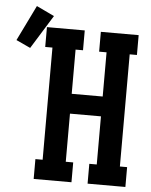

<svg xmlns="http://www.w3.org/2000/svg" viewBox="-170 -879 727 926"><g transform="rotate(5 193.5 -416.0)"><path d="M28 0V-96H63V-639H28V-735H211V-639H175V-425H325V-639H289V-735H472V-639H437V-96H472V0H289V-96H325V-329H175V-96H211V0ZM-44 -628 -113 -660 -29 -832 57 -791Z"/></g></svg>

Font: Iosevka Gothic
Style: Bold
Weight: 700
Monospace: yes
Designer: Belleve Invis
Foundry: Belleve Invis
Version: Version 15.5.1; ttfautohint (v1.8.4)